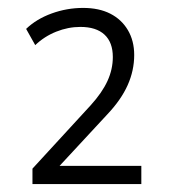

<svg xmlns="http://www.w3.org/2000/svg" viewBox="-20 -729 430 485"><path d="M62 -264V-303L209 -463Q238 -495 251.5 -524.5Q265 -554 265 -585Q265 -622 244 -641.5Q223 -661 183 -661Q152 -661 122 -649Q92 -637 69 -615L46 -656Q72 -681 110.5 -695Q149 -709 190 -709Q230 -709 258.5 -694.5Q287 -680 303 -653Q319 -626 319 -590Q319 -551 302.5 -514Q286 -477 251 -440L124 -303V-310H337V-264Z"/></svg>

Font: Nunito Sans 10pt SemiCondensed Light
Style: Regular
Weight: 300
Width: 4
Designer: Vernon Adams
Foundry: Vernon Adams
Version: Version 3.101;gftools[0.9.27]